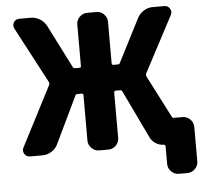

<svg xmlns="http://www.w3.org/2000/svg" viewBox="-59 -792 1092 1015"><g transform="rotate(-5 487.5 -285.0)"><path d="M74 0Q54 0 44 -16.5Q34 -33 43 -50L207 -368Q210 -376 207 -383L50 -680Q41 -697 50.5 -713.5Q60 -730 80 -730H141Q167 -730 189.5 -716Q212 -702 224 -679L339 -452Q342 -444 352 -444H375Q383 -444 383 -453V-673Q383 -696 400 -713Q417 -730 440 -730H490Q513 -730 529.5 -713Q546 -696 546 -673V-453Q546 -444 555 -444H578Q587 -444 590 -452L706 -679Q718 -702 740 -716Q762 -730 788 -730H850Q869 -730 879 -713.5Q889 -697 880 -680L723 -383Q720 -376 723 -368L838 -144Q841 -137 850 -137H895Q918 -137 935 -120Q952 -103 952 -80V103Q952 126 935 143Q918 160 895 160H849Q826 160 809 143Q792 126 792 103V8Q792 5 789.5 2.5Q787 0 784 0Q761 0 741 -12.5Q721 -25 711 -46L590 -299Q587 -307 578 -307H555Q546 -307 546 -298V-57Q546 -34 529.5 -17Q513 0 490 0H440Q417 0 400 -17Q383 -34 383 -57V-298Q383 -307 375 -307H352Q343 -307 340 -299L221 -51Q210 -28 187.5 -14Q165 0 139 0Z"/></g></svg>

Font: Rounded Mplus 1c ExtraBold
Style: Regular
Weight: 800
Version: Version 1.059.20150529